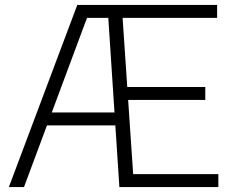

<svg xmlns="http://www.w3.org/2000/svg" viewBox="-20 -760 942 780"><path d="M16 0 294 -740H445.5L444.5 -687.5H333.5L77.5 0ZM151 -250.5 166 -303H470.5V-250.5ZM465 0 416.5 -740H862V-687.5H478L521 -52.5H867V0ZM477.5 -354V-406.5H814V-354Z"/></svg>

Font: Encode Sans SC Condensed Thin Light
Style: Regular
Weight: 300
Version: Version 3.002